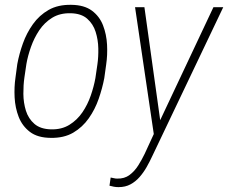

<svg xmlns="http://www.w3.org/2000/svg" viewBox="-20 -558 941 792"><path d="M43.9 -238.3 51.3 -293.5Q59.1 -335.9 74.5 -378.9Q89.8 -421.9 116 -458.5Q142.1 -495.1 180.7 -517.1Q219.2 -539.1 273.9 -538.1Q327.1 -537.6 358.9 -514.2Q390.6 -490.7 405 -453.4Q419.4 -416 421.6 -373.5Q423.8 -331.1 418 -292L410.2 -235.8Q402.3 -194.3 387.2 -150.6Q372.1 -106.9 346.2 -70.1Q320.3 -33.2 282 -10.7Q243.7 11.7 189 10.7Q135.3 10.3 103.5 -13.9Q71.8 -38.1 57.1 -75.7Q42.5 -113.3 40.3 -156.2Q38.1 -199.2 43.9 -238.3ZM88.9 -293.9 80.6 -237.8Q76.2 -207 76.4 -170.7Q76.7 -134.3 86.9 -101.3Q97.2 -68.4 122.1 -46.9Q147 -25.4 190.9 -24.4Q234.4 -23.4 266.4 -43.2Q298.3 -63 319.8 -94.5Q341.3 -126 354.2 -163.3Q367.2 -200.7 373.5 -235.8L381.8 -292.5Q386.2 -322.3 385.5 -358.2Q384.8 -394 374.5 -426.5Q364.3 -459 339.8 -480.7Q315.4 -502.4 271.5 -503.4Q227.1 -504.4 195.1 -484.6Q163.1 -464.8 141.8 -432.9Q120.6 -400.9 107.7 -364.3Q94.7 -327.6 88.9 -293.9ZM637.2 -54.7 860.4 -528.3H900.9L607.9 86.4Q597.7 108.4 585 130.9Q572.3 153.3 555.9 172.1Q539.6 190.9 518.3 202.4Q497.1 213.9 468.8 213.9Q459 213.9 449.7 212.2Q440.4 210.4 431.6 208L436.5 174.3Q442.9 175.3 449.7 177Q456.5 178.7 462.9 178.7Q493.2 179.7 514.4 163.8Q535.6 147.9 550.5 124Q565.4 100.1 576.7 76.7ZM575.7 -528.3 643.1 -45.9 646.5 -7.3 616.7 10.7 537.1 -528.3Z"/></svg>

Font: Roboto Condensed ExtraLight
Style: Italic
Weight: 250
Italic angle: -12°
Designer: Christian Robertson
Foundry: Google
Version: Version 3.008; 2023